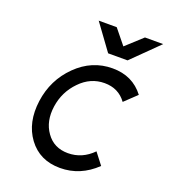

<svg xmlns="http://www.w3.org/2000/svg" viewBox="-131 -795 792 901"><g transform="rotate(20 264.5 -344.0)"><path d="M207 -700 301 -571H398L529 -700H438L357 -626L297 -700ZM346 -512Q243 -512 166 -436Q89 -360 74 -250Q59 -139 114 -64Q170 12 272 12Q373 12 451 -63L407 -120Q354 -66 283 -66Q213 -66 175 -120Q137 -173 148 -250Q159 -326 212 -380Q264 -434 334 -434Q404 -434 443 -380L503 -437Q446 -512 346 -512Z"/></g></svg>

Font: Unageo
Style: Regular-Italic
Weight: 400
Designer: Richard Sepsi
Foundry: Richard Sepsi
Version: Version 2.000